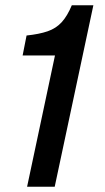

<svg xmlns="http://www.w3.org/2000/svg" viewBox="-20 -710 400 730"><path d="M83 0 189 -499H66L81 -575Q129 -580 161 -591Q193 -602 214.5 -625.5Q236 -649 253 -690H335L188 0Z"/></svg>

Font: Radio Canada Big
Style: Italic
Weight: 400
Italic angle: -12°
Designer: Étienne Aubert Bonn
Foundry: Coppers and Brasses
Version: Version 1.001